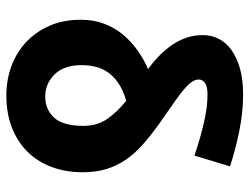

<svg xmlns="http://www.w3.org/2000/svg" viewBox="-108 -644 765 588"><g transform="rotate(90 274.0 -350.5)"><path d="M273 12Q225 12 183 -3.5Q141 -19 109.5 -48.5Q78 -78 59.5 -120Q41 -162 41 -216Q41 -255 53 -287Q65 -319 86 -344.5Q107 -370 134.5 -389.5Q162 -409 192 -422Q171 -437 152.5 -455Q134 -473 119.5 -493.5Q105 -514 96.5 -538Q88 -562 88 -591Q88 -615 99 -637.5Q110 -660 132.5 -676.5Q155 -693 189 -703Q223 -713 270 -713Q324 -713 381 -701.5Q438 -690 490 -673L457 -564Q404 -582 356 -593Q308 -604 270 -604Q246 -604 235 -596.5Q224 -589 224 -577Q224 -564 235.5 -550.5Q247 -537 266.5 -522Q286 -507 311 -490Q336 -473 364 -453Q397 -429 424 -405Q451 -381 469.5 -354Q488 -327 498 -295Q508 -263 508 -223Q508 -170 492 -127Q476 -84 445.5 -53Q415 -22 371.5 -5Q328 12 273 12ZM276 -107Q316 -107 341 -134.5Q366 -162 366 -224Q366 -267 344 -298Q322 -329 289 -355Q238 -341 209 -308Q180 -275 180 -218Q180 -164 208.5 -135.5Q237 -107 276 -107Z"/></g></svg>

Font: Giro Regular
Style: Bold
Weight: 700
Designer: Paul D. Hunt
Foundry: Adobe Systems Incorporated
Version: Version 1.000;PS 1.0;hotconv 1.0.88;makeotf.lib2.5.647800